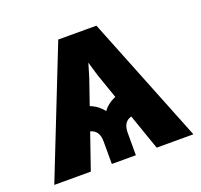

<svg xmlns="http://www.w3.org/2000/svg" viewBox="-97 -624 767 732"><g transform="rotate(-20 287.0 -258.0)"><path d="M302.6 -337.7 250.4 -515.6H363.3L569.1 0H420.1ZM238.1 -90.6Q238.1 -110.7 231.7 -123.2Q225.3 -135.6 212.9 -141.5Q200.6 -147.3 181.4 -147.7V-245.7Q213.2 -245.7 240.9 -233.5Q268.7 -221.3 286.9 -196.9Q305.2 -221.3 332.9 -233.5Q360.6 -245.7 392.4 -245.7V-147.7Q373.2 -147.3 360.9 -141.5Q348.5 -135.6 342.1 -123.2Q335.7 -110.7 335.7 -90.6V0H238.1ZM208.4 -515.6H322.7L269.5 -337.7L152.9 0H4.7Z"/></g></svg>

Font: Intratopia Thin
Style: Regular
Weight: 100
Designer: Rasmus Andersson
Foundry: rsms
Version: Version 3.000;Glyphs 3.2.3 (3260)